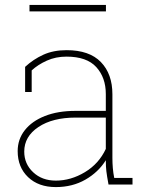

<svg xmlns="http://www.w3.org/2000/svg" viewBox="-20 -739 585 769"><path d="M203.6 10.3Q134.3 10.3 92.5 -29.5Q50.8 -69.3 50.8 -133.8Q50.8 -181.2 79.3 -217.5Q107.9 -253.9 159.9 -274.4Q211.9 -294.9 282.2 -294.9H403.8V-362.3Q403.8 -428.2 365.7 -470.2Q327.6 -512.2 246.1 -512.2Q203.1 -512.2 167.5 -496.1Q131.8 -480 106.9 -457V-370.6H80.6V-471.2Q113.3 -501.5 153.6 -519.8Q193.8 -538.1 246.6 -538.1Q337.9 -538.1 384 -490.5Q430.2 -442.9 430.2 -361.3V-106.4Q430.2 -85.9 431.9 -65.9Q433.6 -45.9 437.5 -26.4H510.7V0H414.6Q408.2 -34.7 406 -53Q403.8 -71.3 403.8 -97.2Q374 -49.3 322 -19.5Q270 10.3 203.6 10.3ZM203.6 -15.6Q263.7 -15.6 319.8 -49.3Q376 -83 403.8 -142.6V-268.1H283.7Q190.4 -268.1 133.8 -230.2Q77.1 -192.4 77.1 -131.8Q77.1 -82.5 112.8 -49.1Q148.4 -15.6 203.6 -15.6ZM98.1 -693.4V-719.2H404.3V-693.4Z"/></svg>

Font: Roboto Slab Thin
Style: Regular
Weight: 100
Designer: Google
Version: Version 2.000; ttfautohint (v1.8.1.43-b0c9)